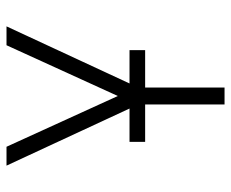

<svg xmlns="http://www.w3.org/2000/svg" viewBox="-80 -630 710 590"><g transform="rotate(-90 275.0 -335.0)"><path d="M249 0V-265L61 -670H119L275 -328L431 -670H489L301 -265V0ZM416 -244H134V-292H416Z"/></g></svg>

Font: Lode Dark Term
Style: Regular
Weight: 400
Monospace: yes
Designer: Belleve Invis
Foundry: Belleve Invis
Version: Version 29.2.0